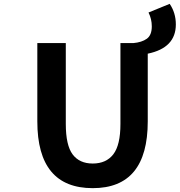

<svg xmlns="http://www.w3.org/2000/svg" viewBox="-20 -964 934 998"><path d="M752 -899 862 -944Q894 -897 894 -837Q894 -715 748 -685V-333Q748 14 462 14Q174 14 174 -333V-740H322V-320Q322 -209 357.5 -161.5Q393 -114 462 -114Q532 -114 569 -162Q606 -210 606 -320V-740H673Q717 -744 743 -762.5Q769 -781 769 -827Q769 -865 752 -899Z"/></svg>

Font: NotoSansHansBold
Style: Bold
Weight: 700
Designer: Ryoko NISHIZUKA  (kana & ideographs); Paul D. Hunt (Latin, Greek & Cyrillic); Wenlong ZHANG  (bopomofo); Sandoll Communi
Foundry: Adobe Systems Incorporated
Version: Version 1.00;December 8, 2021;FontCreator 13.0.0.2675 64-bit